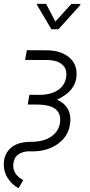

<svg xmlns="http://www.w3.org/2000/svg" viewBox="-36 -793 474 1012"><path d="M255.9 -679.2 339.8 -772 387.7 -772.5 387.2 -766.1 272 -638.7H234.9L159.2 -766.6L159.7 -772.9L207 -772.5ZM170.4 -293Q232.4 -293 270.5 -318.8Q308.6 -344.7 313.5 -392.6Q314 -397.5 314 -402.3Q313.5 -434.6 291 -453.6Q264.6 -475.6 216.8 -476.6L96.2 -477.1L105.5 -528.3L218.3 -527.8Q289.6 -525.4 331.1 -488.3Q367.7 -455.6 367.7 -404.3Q367.7 -397.5 367.2 -390.6Q360.4 -311 264.2 -267.6Q301.3 -252 319.3 -222.2Q335 -196.8 335 -163.1Q335 -157.7 334.5 -152.3Q330.1 -81.1 273.7 -38.1Q217.3 4.9 133.3 4.9L115.2 4.4Q83 5.4 60.5 21Q38.1 36.6 34.2 70.3Q33.7 75.2 33.7 79.6Q33.7 128.4 86.4 156.2L62 199.2Q25.9 179.7 3.9 144.5Q-16.1 111.8 -16.1 75.2Q-16.1 71.8 -16.1 68.8Q-13.7 16.6 22.2 -14.4Q58.1 -45.4 126.7 -45.4Q195.3 -45.4 235.6 -74.2Q275.9 -103 280.8 -150.4Q281.2 -156.7 281.2 -162.6Q281.2 -237.8 171.9 -241.7L109.9 -242.2L119.1 -293.5Z"/></svg>

Font: MAUL Condensed Light Italic
Style: Light Italic
Weight: 300
Italic angle: -12°
Designer: MAUL
Version: Version 1.0; 2020; ttfautohint (v1.8.3)